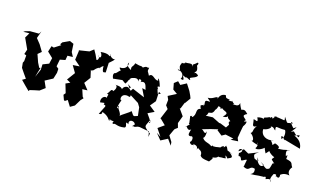

<svg xmlns="http://www.w3.org/2000/svg" viewBox="-82 -1225 2887 1741"><g transform="rotate(20 1362.0 -354.5)"><path d="M252 -172 264 -226 252 -222 226 -264 194 -335 225 -366 182 -425 138 -471 136 -456 158 -539 144 -513 61 -506 21 -492 4 -480 61 -486 38 -437 93 -340 82 -294 103 -288V-233L96 -215L105 -169C127 -142 149 -114 172 -88L143 -67C172 -41 203 -16 233 9L239 -3C268 -12 295 -22 325 -30L370 -70L337 -130L406 -175L419 -235L418 -273L395 -289L402 -356L451 -370L455 -413L505 -419L480 -458L469 -533L431 -546L370 -511L357 -488L370 -484L313 -440L290 -445L277 -389L332 -345L324 -289L269 -262L271 -211L245 -133Z M814 -538C813 -539 801 -562 726 -548C761 -514 738 -475 714 -515C749 -494 717 -447 709 -478L691 -510L664 -550L629 -518L528 -493L538 -498L537 -480L533 -403L592 -360L529 -350L573 -288L525 -209L563 -192L524 -170L556 -88L542 -68L562 -25L572 -19L595 -37L634 15L673 -12L704 -75L724 -100L712 -111L685 -174L733 -180L682 -234L720 -296L692 -385C671 -373 740 -342 705 -366C730 -359 722 -394 777 -416C739 -380 778 -425 794 -438C803 -362 817 -389 833 -389L829 -480L861 -514L873 -534C854 -509 800 -561 821 -557Z M1351 -128 1315 -171 1372 -205 1312 -245 1350 -300 1347 -389C1384 -374 1361 -378 1344 -366C1326 -402 1314 -432 1346 -394C1310 -431 1314 -433 1338 -434C1309 -514 1288 -510 1306 -482C1269 -470 1241 -535 1211 -495C1191 -533 1181 -519 1189 -564C1163 -553 1172 -577 1134 -546C1111 -561 1127 -544 1056 -559C1051 -520 1026 -525 1041 -488C999 -505 987 -524 1002 -546C1011 -479 951 -474 937 -476C940 -449 991 -445 965 -465C916 -415 934 -418 902 -407C923 -407 886 -412 914 -359L999 -376L1034 -355L1046 -376C1048 -404 1085 -424 1052 -411C1128 -458 1132 -418 1142 -415C1120 -456 1188 -433 1152 -411C1211 -453 1216 -381 1226 -364C1177 -368 1195 -379 1196 -363L1236 -296L1116 -335C1097 -301 1110 -300 1059 -359C1119 -325 1084 -347 1083 -322C1069 -350 997 -320 1034 -263C1030 -336 953 -306 951 -317C1000 -301 942 -236 954 -255C930 -270 932 -243 909 -209C943 -223 904 -179 929 -173C899 -194 863 -159 877 -117C915 -123 922 -135 915 -110C951 -108 931 -99 902 -15C947 -17 915 -53 936 -40C990 -26 1007 11 1013 14C1008 -36 1032 30 1018 1C1088 4 1028 5 1054 28C1076 8 1090 41 1163 22C1193 9 1132 -47 1187 -18C1167 -66 1233 -69 1242 -35C1205 5 1243 -26 1246 -14L1275 -27L1292 -29L1385 -20L1396 28C1403 -27 1395 -2 1380 -15C1324 -58 1333 -47 1360 -122C1381 -70 1344 -106 1365 -104ZM1043 -159C1058 -218 1053 -201 1045 -201C1031 -223 1044 -264 1096 -258C1113 -251 1118 -253 1117 -273L1202 -229L1226 -196L1242 -118C1203 -105 1212 -90 1174 -140C1162 -123 1100 -81 1081 -59C1102 -73 1045 -125 1042 -139C1061 -152 1050 -110 1039 -124Z M1608 0 1570 -51 1590 -107 1596 -120 1620 -141 1605 -182 1625 -254 1575 -313 1582 -315 1601 -379V-371L1636 -430L1624 -455L1603 -491L1559 -548L1507 -514L1477 -539L1446 -510L1462 -453L1506 -427L1433 -381L1450 -349L1449 -297L1474 -269L1441 -165L1438 -173L1500 -122L1446 -76L1499 -10L1456 -34L1509 21L1570 -18L1614 33ZM1537 -592C1515 -617 1598 -563 1570 -597C1554 -611 1632 -621 1628 -652C1599 -662 1606 -672 1594 -658C1579 -677 1627 -665 1588 -734C1567 -695 1615 -758 1586 -758C1533 -701 1558 -756 1555 -705C1551 -745 1498 -718 1474 -719C1512 -739 1468 -695 1449 -710C1465 -716 1434 -684 1450 -657C1437 -687 1483 -599 1434 -644C1512 -626 1499 -580 1491 -567C1522 -560 1525 -566 1500 -604Z M2173 -85 2113 -102 2096 -132C2066 -132 2109 -161 2070 -115C2079 -151 2013 -87 2058 -102C2040 -114 2016 -92 1977 -94C1986 -70 1972 -117 1962 -87C1920 -116 1887 -95 1857 -147C1862 -120 1886 -138 1878 -202C1868 -151 1845 -213 1822 -201L1902 -232L1969 -254L1964 -244L2015 -210L2047 -232L2125 -222L2105 -203L2175 -213L2160 -241C2162 -267 2167 -340 2173 -372C2149 -321 2198 -389 2184 -408C2139 -383 2183 -430 2176 -414C2162 -435 2114 -443 2168 -474C2139 -498 2130 -512 2083 -478C2126 -488 2096 -487 2074 -546C2072 -501 2029 -520 2014 -508C2036 -536 2037 -496 1997 -542C2024 -530 1933 -527 1978 -544C1908 -536 1948 -573 1917 -567C1858 -555 1872 -485 1864 -525C1839 -521 1827 -494 1780 -490C1800 -470 1830 -463 1798 -462C1742 -465 1792 -416 1766 -409C1772 -445 1780 -407 1733 -403C1765 -409 1729 -415 1756 -373C1704 -361 1747 -313 1708 -277C1685 -292 1731 -292 1688 -281L1702 -217C1690 -193 1739 -236 1679 -171C1691 -204 1703 -133 1738 -169C1734 -146 1719 -105 1750 -108C1786 -126 1780 -72 1772 -64C1750 -58 1802 -16 1804 -56C1810 -23 1838 5 1801 -50C1876 -54 1830 24 1854 -34C1862 -18 1901 -26 1900 26C1916 41 1921 46 1989 49C2013 13 2021 -1 1993 4C2061 0 2045 -30 2060 -20C2123 -31 2067 -18 2122 -29C2102 -63 2114 -58 2137 -33C2149 -47 2205 -51 2134 -94ZM2046 -326 2028 -293 1969 -311H1956L1885 -339L1820 -331C1824 -347 1826 -323 1834 -366C1854 -374 1868 -364 1882 -406C1866 -404 1892 -403 1898 -451C1946 -452 1899 -421 1938 -445C1962 -421 2022 -436 1967 -376C2039 -380 1997 -431 2016 -380C2081 -342 2013 -374 2045 -327Z M2468 -90C2444 -53 2407 -84 2387 -137C2417 -102 2414 -99 2368 -117C2342 -155 2354 -157 2387 -184L2299 -140L2249 -163L2208 -129C2204 -179 2272 -153 2218 -116C2226 -58 2229 -118 2254 -71C2257 -41 2292 -86 2307 -82C2298 -4 2305 -7 2294 -16C2371 18 2341 -47 2404 -30C2397 -35 2424 7 2380 28C2464 18 2408 21 2504 10C2492 27 2523 -20 2525 23C2518 32 2578 -13 2573 37C2563 7 2559 2 2579 -45C2626 -58 2588 -22 2610 -33C2651 -8 2637 -75 2631 -54C2630 -47 2651 -90 2718 -81C2674 -120 2727 -170 2716 -159C2690 -190 2711 -204 2638 -212C2640 -202 2643 -278 2629 -234C2630 -224 2593 -304 2645 -291C2624 -304 2619 -280 2537 -274C2535 -278 2559 -292 2510 -307C2486 -316 2499 -303 2475 -288C2478 -310 2424 -327 2476 -330C2413 -307 2352 -332 2351 -395C2397 -401 2431 -447 2401 -440C2436 -451 2443 -424 2457 -421C2442 -475 2458 -446 2536 -455C2546 -459 2567 -393 2535 -367C2511 -424 2560 -376 2565 -363L2563 -372C2617 -362 2670 -351 2724 -341C2714 -413 2655 -428 2636 -437C2688 -458 2685 -462 2677 -434C2607 -458 2636 -488 2594 -455C2638 -524 2639 -522 2605 -496C2559 -535 2560 -558 2586 -533C2519 -528 2553 -501 2498 -568C2511 -520 2510 -538 2448 -539C2409 -541 2396 -538 2417 -528C2440 -571 2402 -527 2400 -512C2377 -543 2387 -503 2368 -517C2323 -489 2321 -507 2323 -479C2323 -491 2285 -486 2264 -477C2300 -414 2245 -462 2238 -446C2253 -423 2238 -366 2287 -399C2257 -357 2279 -338 2255 -323C2293 -303 2309 -258 2286 -260C2310 -252 2311 -249 2354 -242C2322 -286 2372 -250 2343 -209C2354 -194 2407 -218 2428 -249C2415 -253 2419 -237 2446 -195C2481 -236 2477 -243 2463 -238C2479 -202 2555 -179 2534 -192C2504 -150 2518 -171 2556 -129C2528 -153 2539 -109 2524 -76C2495 -60 2502 -62 2430 -109Z"/></g></svg>

Font: Asimov Aggro
Style: Medium
Weight: 500
Designer: Google
Version: Version 2.000980; 2014